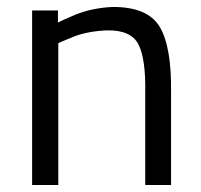

<svg xmlns="http://www.w3.org/2000/svg" viewBox="-20 -530 577 550"><path d="M147 -406Q149 -408 191 -425Q232 -441 288 -443Q356 -444 377 -402Q398 -360 396 -262V0H470V-264Q472 -396 437 -454Q402 -511 301 -510Q243 -507 196 -488Q149 -468 146 -465V-500H72V0H147Z"/></svg>

Font: RazerF5
Style: Regular
Weight: 400
Foundry: Razer Inc.
Version: Version 2